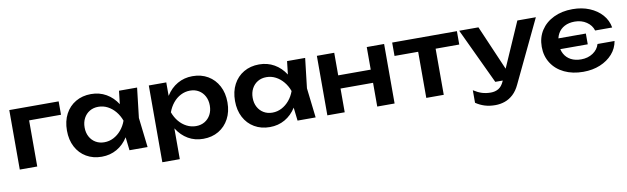

<svg xmlns="http://www.w3.org/2000/svg" viewBox="-45 -1106 5906 1808"><g transform="rotate(-10 2907.5 -202.0)"><path d="M535 -569V-441H153L230 -517V0H63V-569Z M1112 0 1088 -208 1115 -284 1088 -359 1112 -569H1285L1252 -284L1285 0ZM1156 -284Q1140 -194 1097.5 -126.5Q1055 -59 990.5 -22Q926 15 846 15Q763 15 699 -22.5Q635 -60 599.5 -127.5Q564 -195 564 -284Q564 -374 599.5 -441.5Q635 -509 699 -546.5Q763 -584 846 -584Q926 -584 990.5 -547Q1055 -510 1098 -442.5Q1141 -375 1156 -284ZM733 -284Q733 -234 753.5 -196Q774 -158 810 -136.5Q846 -115 893 -115Q940 -115 981.5 -136.5Q1023 -158 1055 -196Q1087 -234 1105 -284Q1087 -334 1055 -372.5Q1023 -411 981.5 -432.5Q940 -454 893 -454Q846 -454 810 -432.5Q774 -411 753.5 -372.5Q733 -334 733 -284Z M1397 -569H1564V-388L1557 -366V-229L1564 -188V165H1397ZM1506 -284Q1523 -375 1565.5 -442.5Q1608 -510 1672.5 -547Q1737 -584 1816 -584Q1900 -584 1963.5 -546.5Q2027 -509 2063 -441.5Q2099 -374 2099 -284Q2099 -195 2063 -127.5Q2027 -60 1963.5 -22.5Q1900 15 1816 15Q1736 15 1672.5 -22Q1609 -59 1566 -126.5Q1523 -194 1506 -284ZM1930 -284Q1930 -334 1909.5 -372.5Q1889 -411 1853 -432.5Q1817 -454 1770 -454Q1723 -454 1681 -432.5Q1639 -411 1607.5 -372.5Q1576 -334 1558 -284Q1576 -234 1607.5 -196Q1639 -158 1681 -136.5Q1723 -115 1770 -115Q1817 -115 1853 -136.5Q1889 -158 1909.5 -196Q1930 -234 1930 -284Z M2719 0 2695 -208 2722 -284 2695 -359 2719 -569H2892L2859 -284L2892 0ZM2763 -284Q2747 -194 2704.5 -126.5Q2662 -59 2597.5 -22Q2533 15 2453 15Q2370 15 2306 -22.5Q2242 -60 2206.5 -127.5Q2171 -195 2171 -284Q2171 -374 2206.5 -441.5Q2242 -509 2306 -546.5Q2370 -584 2453 -584Q2533 -584 2597.5 -547Q2662 -510 2705 -442.5Q2748 -375 2763 -284ZM2340 -284Q2340 -234 2360.5 -196Q2381 -158 2417 -136.5Q2453 -115 2500 -115Q2547 -115 2588.5 -136.5Q2630 -158 2662 -196Q2694 -234 2712 -284Q2694 -334 2662 -372.5Q2630 -411 2588.5 -432.5Q2547 -454 2500 -454Q2453 -454 2417 -432.5Q2381 -411 2360.5 -372.5Q2340 -334 2340 -284Z M3004 -569H3170V0H3004ZM3481 -569H3647V0H3481ZM3099 -353H3546V-227H3099Z M3950 -511H4117V0H3950ZM3724 -569H4343V-441H3724Z M4580 180Q4524 180 4479 166Q4434 152 4394 125V5Q4436 32 4474 44Q4512 56 4558 56Q4599 56 4631 37.5Q4663 19 4684 -28L4921 -569H5098L4814 26Q4788 82 4751 116Q4714 150 4670.5 165Q4627 180 4580 180ZM4616 -36 4365 -569H4549L4779 -36Z M5450 15Q5348 15 5269.5 -22.5Q5191 -60 5147.5 -128Q5104 -196 5104 -284Q5104 -373 5147.5 -440.5Q5191 -508 5269.5 -546Q5348 -584 5450 -584Q5540 -584 5612 -554Q5684 -524 5730.5 -471.5Q5777 -419 5789 -349H5626Q5611 -400 5563 -432.5Q5515 -465 5450 -465Q5394 -465 5353 -443.5Q5312 -422 5289.5 -381.5Q5267 -341 5267 -284Q5267 -228 5289.5 -187.5Q5312 -147 5353 -125.5Q5394 -104 5450 -104Q5515 -104 5563 -136Q5611 -168 5626 -220H5789Q5777 -150 5730.5 -97.5Q5684 -45 5612 -15Q5540 15 5450 15ZM5191 -233V-336H5535V-233Z"/></g></svg>

Font: Unbounded Medium
Style: Regular
Weight: 500
Designer: Luke Prowse, Jean-Baptiste Morizot, Fátima Lázaro, Florian Runge
Foundry: NaN
Version: Version 1.700